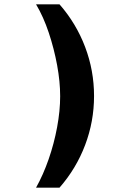

<svg xmlns="http://www.w3.org/2000/svg" viewBox="-20 -706 640 884"><path d="M254 -686Q331 -598 372 -489.5Q413 -381 413 -264Q413 -147 372 -38.5Q331 70 254 158H146Q179 99 204 27Q229 -45 243 -120.5Q257 -196 257 -263Q257 -330 243 -406Q229 -482 204.5 -555.5Q180 -629 146 -686Z"/></svg>

Font: Chivo Mono Black
Style: Regular
Weight: 900
Designer: Hector Gatti
Foundry: Omnibus-Type
Version: Version 1.008